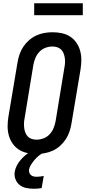

<svg xmlns="http://www.w3.org/2000/svg" viewBox="-20 -942 540 1185"><path d="M205 8Q175 8 147 2Q119 -4 96 -19Q73 -34 57.5 -56.5Q42 -79 34.5 -106Q27 -133 27 -162.5Q27 -192 32 -222L88 -556Q92 -581 100.5 -606Q109 -631 123.5 -653Q138 -675 159 -693.5Q180 -712 204 -723Q228 -734 253.5 -738.5Q279 -743 304 -743Q334 -743 362 -737Q390 -731 413 -716Q436 -701 451.5 -678.5Q467 -656 474.5 -629Q482 -602 482 -572.5Q482 -543 477 -513L421 -179Q417 -154 408.5 -129Q400 -104 385.5 -82Q371 -60 350.5 -41.5Q330 -23 305.5 -12Q281 -1 255.5 3.5Q230 8 205 8ZM205 -80Q227 -80 248.5 -88Q270 -96 286 -113Q302 -130 310.5 -151Q319 -172 323 -193L378 -528Q381 -543 381.5 -558Q382 -573 379.5 -587Q377 -601 372 -614Q367 -627 357 -636.5Q347 -646 333 -650.5Q319 -655 304 -655Q282 -655 260.5 -647Q239 -639 223 -622Q207 -605 198.5 -584Q190 -563 186 -542L131 -207Q128 -192 128 -177Q128 -162 130 -148Q132 -134 137.5 -121Q143 -108 152.5 -98.5Q162 -89 176 -84.5Q190 -80 205 -80ZM188 223Q164 223 141 218Q118 213 101 199.5Q84 186 75.5 164Q67 142 71 118Q74 99 83.5 80.5Q93 62 106.5 46Q120 30 136 16.5Q152 3 170 -8H251L250 0Q233 8 219 19.5Q205 31 193.5 44.5Q182 58 172 73.5Q162 89 159 105Q158 115 161 124Q164 133 171.5 139Q179 145 188 147Q197 149 207 149Q218 149 228.5 147.5Q239 146 250 144L237 219Q225 221 212.5 222Q200 223 188 223ZM491 -848H191V-922H491Z"/></svg>

Font: Iosevka Semibold Oblique
Style: Regular
Weight: 600
Italic angle: -9°
Monospace: yes
Designer: Belleve Invis
Foundry: Belleve Invis
Version: Version 32.5.0; ttfautohint (v1.8.4)